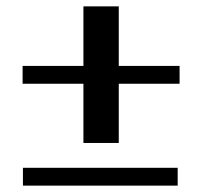

<svg xmlns="http://www.w3.org/2000/svg" viewBox="-20 -593 635 603"><path d="M242 -330H51V-386H242V-573H353V-386H544V-330H353V-144H242ZM52 -66H538V-10H52Z"/></svg>

Font: Trirong Medium
Style: Regular
Weight: 500
Designer: Katatrad Team
Foundry: CadsonDemak
Version: Version 1.001